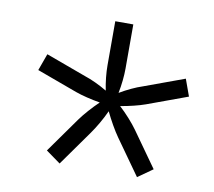

<svg xmlns="http://www.w3.org/2000/svg" viewBox="-63 -691 725 650"><g transform="rotate(10 300.0 -366.5)"><path d="M181 -113 267 -234C282 -255 301 -287 314 -316C328 -287 346 -255 361 -234L447 -113L498 -149L412 -270C397 -291 372 -319 349 -340C379 -345 412 -353 434 -361L573 -412L552 -470L413 -419C391 -412 361 -398 336 -383C342 -413 345 -444 345 -468V-620H283V-468C283 -444 286 -412 292 -383C267 -398 237 -412 215 -419L76 -470L55 -412L194 -361C216 -353 249 -345 279 -340C257 -319 232 -291 217 -270L131 -149Z"/></g></svg>

Font: JetBrains Mono ExtraLight
Style: Italic
Weight: 240
Italic angle: -9°
Monospace: yes
Designer: Philipp Nurullin, Konstantin Bulenkov
Foundry: JetBrains
Version: Version 2.305